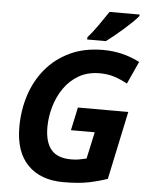

<svg xmlns="http://www.w3.org/2000/svg" viewBox="-61 -984 813 1044"><g transform="rotate(5 345.0 -462.0)"><path d="M324 10Q200 10 130 -61Q60 -132 60 -268Q60 -359 86.5 -441.5Q113 -524 166 -587.5Q219 -651 297 -688Q375 -725 478 -725Q585 -725 678 -677L622 -554Q586 -574 550 -585.5Q514 -597 471 -597Q405 -597 356.5 -569Q308 -541 276 -494.5Q244 -448 228 -392Q212 -336 212 -280Q212 -200 246 -158.5Q280 -117 356 -117Q381 -117 399.5 -120.5Q418 -124 439 -129L471 -275H341L368 -401H643L564 -29Q515 -12 460.5 -1Q406 10 324 10ZM386 -774V-786Q411 -814 441 -856.5Q471 -899 494 -934H658V-926Q647 -912 626.5 -892Q606 -872 581 -850Q556 -828 531.5 -808Q507 -788 488 -774Z"/></g></svg>

Font: BC Sans
Style: Bold Italic
Weight: 700
Italic angle: -12°
Designer: Monotype Design Team
Province of B.C.
Foundry: Monotype Imaging Inc.
Version: Version 2.000;GOOG;noto-source:20170915:90ef993387c0